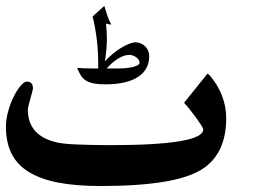

<svg xmlns="http://www.w3.org/2000/svg" viewBox="-20 -643 859 649"><path d="M744.6 -243.2Q744.6 -126 666.5 -73.2Q579.6 -14.2 320.3 -14.2Q235.4 -14.2 175 -26.1Q114.7 -38.1 75.7 -62.7Q36.6 -87.4 18.3 -125.2Q0 -163.1 0 -215.3Q0 -238.8 7.3 -265.6Q14.6 -292.5 25.6 -314.9Q36.6 -337.4 49.1 -352.3Q61.5 -367.2 70.8 -367.2Q91.3 -367.2 91.3 -344.2Q91.3 -340.8 88.6 -331.1Q85.9 -321.3 82.8 -309.8Q79.6 -298.3 76.9 -287.8Q74.2 -277.3 74.2 -272Q74.2 -229 97.9 -201.4Q121.6 -173.8 169.9 -162.1Q191.9 -156.7 236.3 -154.8Q280.8 -152.8 348.6 -152.3Q667 -152.3 667 -205.6Q667 -209 659.7 -220.5Q652.3 -231.9 642.1 -246.1Q631.8 -260.3 620.6 -274.2Q609.4 -288.1 602.1 -295.4L673.8 -384.8Q676.8 -388.7 678.7 -391.4Q680.7 -394 681.6 -393.6Q683.6 -393.6 690.4 -386.7Q744.6 -320.8 744.6 -243.2ZM484.4 -453.6Q484.4 -407.2 446 -382.6Q407.7 -357.9 335 -357.9Q313 -357.9 297.6 -360.8Q282.2 -363.8 271.5 -370.1Q260.7 -376.5 253.7 -387.5Q246.6 -398.4 240.7 -413.6Q252.4 -412.6 265.1 -412.1Q277.8 -411.6 292.5 -411.6H312V-427.2Q312 -510.3 293 -587.4L332.5 -623Q336.4 -611.3 341.3 -595.2Q346.2 -579.1 355.5 -561Q355.5 -560.1 353 -560.1Q351.1 -560.1 338.4 -563Q341.3 -533.2 341.3 -510.3Q341.3 -494.1 339.6 -475.8Q337.9 -457.5 335 -435.5Q345.7 -448.2 359.9 -460Q374 -471.7 388.2 -480.5Q402.3 -489.3 415.5 -494.6Q428.7 -500 437.5 -500Q446.3 -500 454.8 -496.6Q463.4 -493.2 470 -487.1Q476.6 -481 480.5 -472.2Q484.4 -463.4 484.4 -453.6ZM451.7 -431.2Q451.7 -436.5 448.5 -441.2Q445.3 -445.8 440.4 -449.5Q435.5 -453.1 429.2 -455.3Q422.9 -457.5 417.5 -457.5Q382.8 -457.5 340.3 -411.6H378.9Q410.2 -411.6 430.9 -417Q451.7 -422.4 451.7 -431.2Z"/></svg>

Font: XB Kayhan
Style: Bold
Weight: 700
Designer: Behnam
Foundry: Irmug
Version: Version 7.300 2009